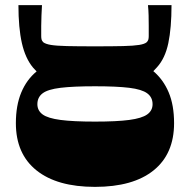

<svg xmlns="http://www.w3.org/2000/svg" viewBox="-20 -720 742 750"><path d="M52 -700H144Q143 -681 142 -660Q141 -639 141 -618.5Q141 -598 141 -579Q141 -571 142.5 -565.5Q144 -560 149 -555Q158 -548 179 -544.5Q200 -541 241.5 -540Q283 -539 351 -539Q419 -539 460.5 -540Q502 -541 523.5 -544.5Q545 -548 553 -555Q558 -560 559.5 -565.5Q561 -571 561 -579Q561 -598 561 -618.5Q561 -639 560.5 -660Q560 -681 558 -700H650Q650 -611 637.5 -551.5Q625 -492 593 -457Q589 -453 586 -449.5Q583 -446 579 -442Q618 -409 639 -359Q660 -309 660 -239Q660 -119 580 -54.5Q500 10 351 10Q203 10 122.5 -54.5Q42 -119 42 -239Q42 -308 63 -358.5Q84 -409 123 -441Q119 -445 116 -448.5Q113 -452 109 -456Q79 -492 65.5 -551.5Q52 -611 52 -700ZM126 -313Q126 -288 146.5 -273Q167 -258 216.5 -251.5Q266 -245 351 -245Q436 -245 485 -251.5Q534 -258 555 -273Q576 -288 576 -313Q576 -340 555 -355.5Q534 -371 485 -377Q436 -383 351 -383Q266 -383 216.5 -377Q167 -371 146.5 -355.5Q126 -340 126 -313Z"/></svg>

Font: Ojuju ExtraBold
Style: Regular
Weight: 800
Designer: Chisaokwu Joboson, Mirko Velimirovic
Foundry: Udi Foundry
Version: Version 1.000